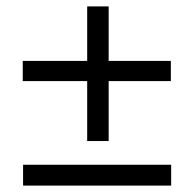

<svg xmlns="http://www.w3.org/2000/svg" viewBox="-20 -595 603 599"><path d="M252 -155V-342H51V-405H252V-575H319V-405H513V-342H319V-155ZM52 -16V-81H514V-16Z"/></svg>

Font: Inconsolata SemiExpanded
Style: Regular
Weight: 400
Width: 6
Monospace: yes
Designer: Raph Levien, Cyreal, Brenton Simpson
Foundry: Raph Levien, Cyreal, Google
Version: Version 3.100; ttfautohint (v1.8.4.7-5d5b)